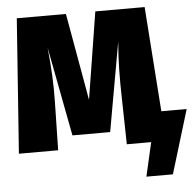

<svg xmlns="http://www.w3.org/2000/svg" viewBox="-58 -755 1012 989"><g transform="rotate(-5 448.0 -260.5)"><path d="M765 -154 726 -696H471L399 -245L319 -696H65L15 0H218L223 -248C225 -342 221 -416 210 -531L298 -70H493L575 -531C566 -427 566 -337 568 -247L573 0H699L659 175H796L896 -154Z"/></g></svg>

Font: Fira Sans Heavy
Style: Regular
Weight: 900
Designer: bBox Type GmbH & Carrois Corporate GbR & Edenspiekermann AG
Foundry: bBox Type GmbH & Carrois Corporate GbR & Edenspiekermann AG
Version: Version 4.300;PS 004.300;hotconv 1.0.88;makeotf.lib2.5.64775